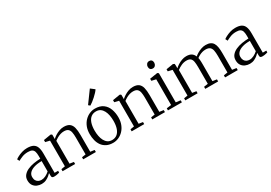

<svg xmlns="http://www.w3.org/2000/svg" viewBox="26 -1809 3933 2786"><g transform="rotate(-30 1993.0 -415.5)"><path d="M178.5 9.5Q138 9.5 102.2 -6Q66.5 -21.5 44 -54Q21.5 -86.5 21.5 -138Q21.5 -188 50 -222.5Q78.5 -257 125.2 -278Q172 -299 228.5 -308.8Q285 -318.5 341 -319.5V-364.5Q341 -410.5 332 -438.8Q323 -467 299.8 -480.2Q276.5 -493.5 232.5 -493.5Q177.5 -493.5 134.5 -476Q91.5 -458.5 64.5 -443L45.5 -479Q57.5 -489.5 88.8 -506.2Q120 -523 162.2 -536.2Q204.5 -549.5 250.5 -549.5Q313 -549.5 349.8 -530.2Q386.5 -511 402.5 -469.8Q418.5 -428.5 418.5 -363V-38H477.5V-8Q466.5 -4.5 452 -1Q437.5 2.5 421.2 4.8Q405 7 390 7Q368 7 357.2 -0.5Q346.5 -8 346.5 -34.5V-75Q335 -62.5 311.2 -42.2Q287.5 -22 253.8 -6.2Q220 9.5 178.5 9.5ZM205 -43.5Q239.5 -43.5 275.8 -61.5Q312 -79.5 341 -106.5V-279.5Q267.5 -279.5 214.8 -263.2Q162 -247 133.8 -217.5Q105.5 -188 105.5 -147.5Q105.5 -111.5 119 -88.5Q132.5 -65.5 155 -54.5Q177.5 -43.5 205 -43.5Z M595 -45V-475.5L522.5 -492.5V-527L640 -546.5H651L666.5 -533.5V-491L666 -460.5Q686 -480.5 718.2 -501.2Q750.5 -522 788.8 -536Q827 -550 865 -550Q928 -550 961.2 -524.2Q994.5 -498.5 1006.8 -448.8Q1019 -399 1019 -326.5V-44.5L1088 -34.5V0H876V-34.5L941.5 -44.5V-326Q941.5 -380 934 -417Q926.5 -454 904 -473.2Q881.5 -492.5 835.5 -492.5Q805.5 -492.5 776.2 -483.5Q747 -474.5 720.8 -459.5Q694.5 -444.5 672.5 -427V-45L740.5 -34.5V0H530.5V-34.5Z M1140 -269.5Q1140 -337 1161 -389.5Q1182 -442 1217.8 -478.5Q1253.5 -515 1297.8 -534Q1342 -553 1388 -553Q1474 -553 1525.8 -514Q1577.5 -475 1600.5 -411.2Q1623.5 -347.5 1623.5 -273Q1623.5 -206 1602.5 -153.2Q1581.5 -100.5 1545.8 -63.8Q1510 -27 1466 -8Q1422 11 1376 11Q1312 11 1266.8 -11.8Q1221.5 -34.5 1193.5 -73.5Q1165.5 -112.5 1152.8 -163Q1140 -213.5 1140 -269.5ZM1382 -32Q1430 -32 1464.5 -58.5Q1499 -85 1517.5 -137Q1536 -189 1536 -265.5Q1536 -313 1527.8 -357Q1519.5 -401 1501.2 -435.5Q1483 -470 1454 -490Q1425 -510 1383 -510Q1334 -510 1299.2 -483.8Q1264.5 -457.5 1246 -405.8Q1227.5 -354 1227.5 -277Q1227.5 -229 1236 -185Q1244.5 -141 1263 -106.2Q1281.5 -71.5 1310.8 -51.8Q1340 -32 1382 -32ZM1355.5 -623.5 1329.5 -645 1473 -842 1539 -791.5Q1529 -774 1506.5 -749.5Q1484 -725 1456 -699.8Q1428 -674.5 1401.5 -654.2Q1375 -634 1356.5 -623.5Z M1752.5 -45V-475.5L1680 -492.5V-527L1797.5 -546.5H1808.5L1824 -533.5V-491L1823.5 -460.5Q1843.5 -480.5 1875.8 -501.2Q1908 -522 1946.2 -536Q1984.5 -550 2022.5 -550Q2085.5 -550 2118.8 -524.2Q2152 -498.5 2164.2 -448.8Q2176.5 -399 2176.5 -326.5V-44.5L2245.5 -34.5V0H2033.5V-34.5L2099 -44.5V-326Q2099 -380 2091.5 -417Q2084 -454 2061.5 -473.2Q2039 -492.5 1993 -492.5Q1963 -492.5 1933.8 -483.5Q1904.5 -474.5 1878.2 -459.5Q1852 -444.5 1830 -427V-45L1898 -34.5V0H1688V-34.5Z M2296 0V-34.5L2374.5 -45V-475.5L2301.5 -492.5V-527L2425.5 -546.5H2434.5L2452 -532.5V-44.5L2529.5 -34.5V0ZM2410 -636Q2386 -636 2371.8 -651.2Q2357.5 -666.5 2357.5 -692.5Q2357.5 -718.5 2373.2 -737.8Q2389 -757 2416.5 -757H2417.5Q2442 -757 2456 -742Q2470 -727 2470 -700.5Q2470 -674.5 2454.2 -655.2Q2438.5 -636 2411 -636Z M2586.5 0V-34.5L2649 -45V-475.5L2576.5 -492.5V-527L2694 -546.5L2718 -535.5L2720.5 -504.5L2720 -460.5Q2740 -480.5 2772 -501Q2804 -521.5 2841.5 -535.2Q2879 -549 2916 -549Q2969 -549 3000.8 -529.5Q3032.5 -510 3049 -468.5Q3066.5 -485.5 3098 -504.2Q3129.5 -523 3167.2 -536Q3205 -549 3241.5 -549Q3288 -549 3318.2 -534.8Q3348.5 -520.5 3365.2 -492.8Q3382 -465 3388.8 -423.5Q3395.5 -382 3395.5 -327V-45L3465.5 -34.5V0H3253V-34.5L3318.5 -45V-324Q3318.5 -377.5 3310.8 -415.2Q3303 -453 3279.2 -472.8Q3255.5 -492.5 3208 -492.5Q3179 -492.5 3152.2 -484.8Q3125.5 -477 3101.8 -464.5Q3078 -452 3059 -437Q3062 -423.5 3064 -405.8Q3066 -388 3066.5 -367.8Q3067 -347.5 3067 -326V-45L3137 -34.5V0H2921V-34.5L2989.5 -45V-325.5Q2989.5 -379 2983 -416.2Q2976.5 -453.5 2954.8 -472.8Q2933 -492 2887.5 -492Q2843 -492 2801.2 -473Q2759.5 -454 2726.5 -427.5V-45L2793 -34.5V0Z M3666.5 9.5Q3626 9.5 3590.2 -6Q3554.5 -21.5 3532 -54Q3509.5 -86.5 3509.5 -138Q3509.5 -188 3538 -222.5Q3566.5 -257 3613.2 -278Q3660 -299 3716.5 -308.8Q3773 -318.5 3829 -319.5V-364.5Q3829 -410.5 3820 -438.8Q3811 -467 3787.8 -480.2Q3764.5 -493.5 3720.5 -493.5Q3665.5 -493.5 3622.5 -476Q3579.5 -458.5 3552.5 -443L3533.5 -479Q3545.5 -489.5 3576.8 -506.2Q3608 -523 3650.2 -536.2Q3692.5 -549.5 3738.5 -549.5Q3801 -549.5 3837.8 -530.2Q3874.5 -511 3890.5 -469.8Q3906.5 -428.5 3906.5 -363V-38H3965.5V-8Q3954.5 -4.5 3940 -1Q3925.5 2.5 3909.2 4.8Q3893 7 3878 7Q3856 7 3845.2 -0.5Q3834.5 -8 3834.5 -34.5V-75Q3823 -62.5 3799.2 -42.2Q3775.5 -22 3741.8 -6.2Q3708 9.5 3666.5 9.5ZM3693 -43.5Q3727.5 -43.5 3763.8 -61.5Q3800 -79.5 3829 -106.5V-279.5Q3755.5 -279.5 3702.8 -263.2Q3650 -247 3621.8 -217.5Q3593.5 -188 3593.5 -147.5Q3593.5 -111.5 3607 -88.5Q3620.5 -65.5 3643 -54.5Q3665.5 -43.5 3693 -43.5Z"/></g></svg>

Font: Merriweather 60pt Light
Style: Regular
Weight: 300
Version: Version 2.100